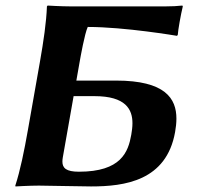

<svg xmlns="http://www.w3.org/2000/svg" viewBox="-20 -668 715 691"><path d="M244.9 -322H319.9C432.9 -322 456.7 -274.1 456.7 -224.5C456.7 -210.5 454.7 -196.3 452.4 -183C441.5 -121 416 -50 264 -50C218.3 -50 204.6 -63.1 204.6 -86.5C204.6 -91.2 205.1 -96.4 206.1 -102ZM123.6 -445 80.4 -200C67.2 -125 52.7 -54 35.1 0L35.6 3C35.6 3 86.1 0 120.1 0C149.1 0 271.6 3 307.6 3C428.6 3 579.1 -17 610.2 -193C613 -209 614.9 -225.2 614.9 -241.1C614.9 -313.4 574.9 -378 397.8 -378H254.8L266.6 -445C269.6 -462 284.6 -547 295.8 -571C429.8 -571 617.2 -539 617.2 -539L619.9 -543C620.5 -558 630.9 -617 637.9 -645L636.4 -648C620 -646 596.9 -645 575.9 -645H233.9C199.9 -645 151.4 -648 151.4 -648L148.9 -645C146.8 -588 136.8 -520 123.6 -445Z"/></svg>

Font: Linux Biolinum O 
Style: Bold Italic
Weight: 700
Designer: Philipp H. Poll
Foundry: Philipp H. Poll
Version: Version 1.3.2